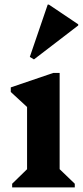

<svg xmlns="http://www.w3.org/2000/svg" viewBox="-20 -817 361 837"><path d="M33 0V-16L114 -95L98 -67V-382L141 -311L27 -416V-436L212 -499H240V-66L225 -94L306 -16V0ZM128 -558 110 -569 188 -797H193L321 -711V-706Z"/></svg>

Font: Platypi Light SemiBold
Style: Regular
Weight: 600
Version: Version 1.200